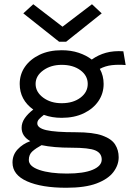

<svg xmlns="http://www.w3.org/2000/svg" viewBox="-20 -712 640 906"><path d="M271 -156Q225 -156 187 -170Q173 -159 164.5 -150Q156 -141 156 -130Q156 -108 198 -98Q240 -88 338 -88Q419 -88 462.5 -72.5Q506 -57 523 -30.5Q540 -4 540 30Q540 67 515 100Q490 133 436 153.5Q382 174 293 174Q176 174 107.5 143.5Q39 113 39 55Q39 19 63 -7Q87 -33 123 -46Q82 -69 82 -109Q82 -133 97 -154.5Q112 -176 137 -195Q73 -241 73 -316Q73 -361 97.5 -396.5Q122 -432 166.5 -453.5Q211 -475 271 -475Q315 -475 351 -463Q387 -451 413 -431Q444 -453 480 -463Q516 -473 562 -470L573 -405Q539 -408 508 -404.5Q477 -401 451 -387Q469 -355 469 -316Q469 -271 444.5 -235Q420 -199 375.5 -177.5Q331 -156 271 -156ZM271 -225Q325 -225 359.5 -251Q394 -277 394 -316Q394 -355 359.5 -380.5Q325 -406 271 -406Q220 -406 184 -380Q148 -354 148 -316Q148 -278 183.5 -251.5Q219 -225 271 -225ZM116 43Q116 73 166 90Q216 107 296 107Q375 107 417.5 89Q460 71 460 41Q460 11 430.5 -2Q401 -15 316 -15Q275 -15 240 -18Q205 -21 176 -27Q150 -13 133 2Q116 17 116 43ZM137 -692 275 -586 414 -692 460 -649 292 -515H259L90 -649Z"/></svg>

Font: Inconsolata Expanded Medium
Style: Regular
Weight: 500
Width: 7
Monospace: yes
Designer: Raph Levien, Cyreal, Brenton Simpson
Foundry: Raph Levien, Cyreal, Google
Version: Version 3.001; ttfautohint (v1.8.2.53-6de2)